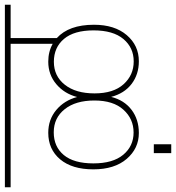

<svg xmlns="http://www.w3.org/2000/svg" viewBox="-2 -676 735 802"><g transform="rotate(-90 366.0 -274.5)"><path d="M165 0V72.8H127.9V0ZM640.6 -251.5Q640.6 -333 605 -375.2Q569.3 -417.5 509.5 -417.5Q449.7 -417.5 413.6 -371.8Q377.4 -326.2 377.4 -247.6Q377.4 -168.9 415.5 -126.5Q453.6 -84 511 -84Q568.4 -84 604.5 -127Q640.6 -169.9 640.6 -251.5ZM85 -252.4Q85 -170.9 121.1 -127.7Q157.2 -84.5 214.1 -84.5Q271 -84.5 309.3 -127Q347.7 -169.4 347.7 -248Q347.7 -326.7 311.3 -372.3Q274.9 -418 214.8 -418Q154.8 -418 119.9 -376Q85 -334 85 -252.4ZM211.9 -62.5Q147.5 -62.5 103.8 -113.3Q60.1 -164.1 60.1 -252.7Q60.1 -341.3 101.8 -391.1Q143.6 -440.9 212.9 -440.9Q268.1 -440.9 308.1 -407.5Q348.1 -374 362.3 -320.3Q376 -373.5 415.8 -407.2Q455.6 -440.9 509.8 -440.9Q551.8 -440.9 584.5 -422.4V-598.1H-14.6V-622.1H747.6V-598.1H608.4V-405.3Q664.1 -355 664.1 -250Q664.1 -163.6 620.8 -113Q577.6 -62.5 511.7 -62.5Q456.5 -62.5 416.7 -93Q377 -123.5 362.8 -178.2Q349.1 -123.5 308.8 -93Q268.6 -62.5 211.9 -62.5Z"/></g></svg>

Font: Yantramanav Thin
Style: Regular
Weight: 250
Version: Version 1.001;PS 1.0;hotconv 1.0.72;makeotf.lib2.5.5900; ttf